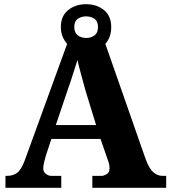

<svg xmlns="http://www.w3.org/2000/svg" viewBox="-20 -895 812 915"><path d="M6 0V-57H15Q41 -57 60.5 -70.5Q80 -84 97 -128L300 -686Q287 -700 278.5 -720Q270 -740 270 -766Q270 -819 305 -847Q340 -875 390 -875Q441 -875 475.5 -847Q510 -819 510 -766Q510 -717 482 -686L674 -137Q691 -91 711 -74Q731 -57 753 -57H772V0H420V-57H466Q475 -57 488.5 -65Q502 -73 502 -93Q502 -106 498.5 -118.5Q495 -131 492 -138L459 -233H225L199 -155Q196 -143 191 -124.5Q186 -106 186 -93Q186 -76 198.5 -66.5Q211 -57 223 -57H272V0ZM390 -714Q413 -714 430 -726Q447 -738 447 -766Q447 -794 430 -805.5Q413 -817 390 -817Q368 -817 351 -805.5Q334 -794 334 -766Q334 -740 349.5 -727.5Q365 -715 390 -714ZM246 -299H438L389 -458Q381 -488 369 -531Q357 -574 349 -609Q343 -590 334.5 -563Q326 -536 317 -508.5Q308 -481 301 -462Z"/></svg>

Font: Noto Serif Tamil ExtraBold
Style: Italic
Weight: 800
Italic angle: -12°
Designer: Indian Type Foundry, Tom Grace, and the Monotype Design Team
Foundry: Monotype Imaging Inc.
Version: Version 2.003; ttfautohint (v1.8.4.7-5d5b)